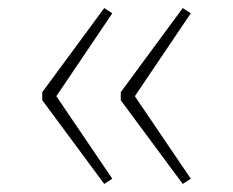

<svg xmlns="http://www.w3.org/2000/svg" viewBox="-20 -527 579 477"><path d="M239 -507 259 -494 120 -288 259 -83 239 -70 85 -278V-298ZM434 -507 454 -494 315 -288 454 -83 434 -70 280 -278V-298Z"/></svg>

Font: Firava
Style: Regular
Weight: 400
Designer: Carrois Corporate & Edenspiekermann AG
Foundry: Greg Finn Gibson
Version: Version 5.000